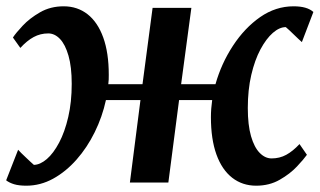

<svg xmlns="http://www.w3.org/2000/svg" viewBox="-26 -579 1014 609"><path d="M57.5 10Q34.5 10 19.2 5.5Q4 1 -6.5 -7L31.5 -104Q35 -100 41.5 -93.5Q48 -87 55.8 -79.8Q63.5 -72.5 70.2 -66.2Q77 -60 81.5 -56Q101.5 -56.5 122.5 -74.5Q143.5 -92.5 161.5 -126.5Q179.5 -160.5 190.5 -208Q201.5 -255.5 201.5 -313Q201.5 -367 191.2 -402.5Q181 -438 164.2 -455.5Q147.5 -473 127 -473Q102 -473 80.8 -461.5Q59.5 -450 38.5 -427L15 -460Q24 -474 46 -497.5Q68 -521 101 -540Q134 -559 176 -559Q219.5 -559 251.8 -533.8Q284 -508.5 301.5 -460Q319 -411.5 319 -342Q319 -334.5 318.8 -326.8Q318.5 -319 317.5 -312H426L458 -554H581L548.5 -312H657.5Q676 -377.5 713 -434Q750 -490.5 799.2 -524.8Q848.5 -559 905 -559Q927 -559 942.5 -554.5Q958 -550 968 -541L931.5 -445.5Q927 -449 920.5 -455.5Q914 -462 906.2 -469.2Q898.5 -476.5 891.8 -483Q885 -489.5 880.5 -493Q860.5 -493 839.5 -474.8Q818.5 -456.5 800.2 -422.5Q782 -388.5 771 -341.2Q760 -294 760 -236Q760 -182.5 770.2 -147Q780.5 -111.5 797.8 -94Q815 -76.5 835.5 -76.5Q861 -76.5 882 -88Q903 -99.5 924 -122L947.5 -88Q938 -74.5 916 -51Q894 -27.5 861.2 -8.8Q828.5 10 786.5 10Q743 10 710.5 -15.2Q678 -40.5 660.5 -89Q643 -137.5 643 -207.5Q643 -220.5 644 -234Q645 -247.5 647 -261.5H542L508 0H386L419.5 -261.5H310Q298.5 -208.5 274.5 -159.8Q250.5 -111 216.8 -72.8Q183 -34.5 142.5 -12.2Q102 10 57.5 10Z"/></svg>

Font: Merriweather 20pt SemiBold
Style: Italic
Weight: 600
Italic angle: -7.8°
Version: Version 2.101